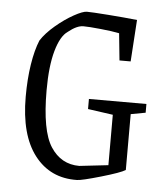

<svg xmlns="http://www.w3.org/2000/svg" viewBox="-48 -650 609 702"><g transform="rotate(5 257.0 -299.0)"><path d="M47 -278Q47 -343 55.5 -397Q64 -451 79 -487Q97 -515 130 -543Q163 -571 195.5 -589Q228 -607 243 -607Q261 -607 321.5 -602.5Q382 -598 428 -593L418 -440H377L367 -539Q343 -544 299 -548.5Q255 -553 235 -553Q211 -553 180 -528Q153 -510 137 -453.5Q121 -397 121 -308Q121 -160 159 -101.5Q197 -43 264 -43L370 -55V-240L278 -253V-290H489V-258L435 -248V-43Q418 -32 347.5 -11.5Q277 9 260 9Q162 11 104.5 -63.5Q47 -138 47 -278Z"/></g></svg>

Font: Grenze Light
Style: Regular
Weight: 300
Designer: Renata Polastri
Foundry: Omnibus-Type
Version: Version 1.002; ttfautohint (v1.8)